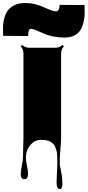

<svg xmlns="http://www.w3.org/2000/svg" viewBox="-73 -975 595 1305"><path d="M311.5 263.2 316.9 133.3Q316.9 70.3 312.3 53.7Q307.6 37.1 302.7 24.4Q297.9 11.7 290 3.9Q282.2 -3.9 271.5 -10.7Q251 -24.4 207 -24.4Q163.1 -24.4 133.1 11.2Q103 46.9 103 96.7Q103 115.2 110.4 152.1Q117.7 189 117.7 207.5Q117.7 242.7 92.8 242.7Q67.9 242.7 67.9 208.5Q67.9 189.5 75.4 151.4Q83 113.3 83 93.8L86.4 -37.1V-610.8Q86.4 -641.1 67.4 -659.7L77.1 -669.9Q97.7 -650.4 126 -650.4H302.7Q332 -650.4 351.6 -669.9L361.3 -659.7Q342.3 -640.6 342.3 -610.8V-39.6Q342.3 -14.2 336.9 48.1Q331.5 110.4 333.5 144H333Q351.1 225.1 351.1 267.6Q351.1 310.1 335 310.1Q311.5 310.1 311.5 263.2ZM139.6 -779.3Q118.2 -779.3 118.2 -730L-51.3 -731.4Q-52.7 -745.6 -52.7 -784.7Q-52.7 -823.7 -41.3 -860.4Q-29.8 -897 -8.3 -917Q32.2 -954.6 98.6 -954.6Q161.6 -954.6 223.9 -926.3Q286.1 -897.9 305.7 -897.9Q332 -897.9 332 -941.9L501.5 -940.9Q502.4 -916.5 502.4 -884.8Q502.4 -853 492.4 -815.7Q482.4 -778.3 463.9 -757.8Q428.7 -719.7 367.7 -719.7Q284.2 -719.7 219 -749.5Q153.8 -779.3 139.6 -779.3Z"/></svg>

Font: Nosifer
Style: Regular
Weight: 400
Version: Version 001.002